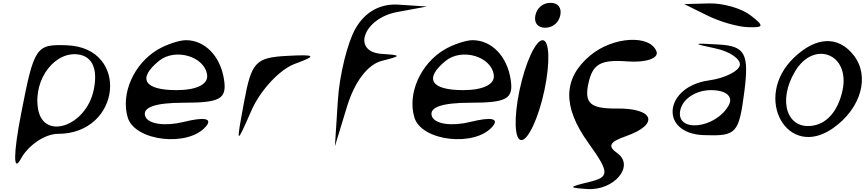

<svg xmlns="http://www.w3.org/2000/svg" viewBox="-20 -955 6137 1357"><path d="M129 -150C74 132 73 269 127 168C180 71 298 -9 390 -9C838 -9 899 -618 453 -635C234 -643 221 -626 129 -150ZM249 -185C213 -397 373 -603 545 -568C637 -549 672 -459 642 -318C588 -62 287 40 249 -185Z M883 -124C934 44 1313 86 1436 -62C1483 -118 1426 -130 1277 -93C1146 -61 1028 -78 1007 -132C983 -196 1076 -229 1279 -229C1535 -229 1583 -256 1564 -388C1540 -556 1430 -671 1294 -671C1246 -671 1155 -640 1094 -604C925 -503 832 -292 883 -124ZM1104 -525C1219 -618 1428 -556 1444 -424C1452 -359 1369 -318 1228 -318C999 -318 949 -399 1104 -525Z M1705 -234C1648 75 1647 76 1758 -176C1820 -317 1957 -464 2062 -503C2223 -562 2213 -571 2008 -560C1786 -548 1757 -516 1705 -234Z M2368 -247 2347 79 2433 -203C2487 -379 2580 -500 2679 -525C2819 -560 2819 -565 2680 -574C2462 -588 2549 -826 2787 -870L2998 -909L2798 -922C2668 -931 2561 -872 2493 -754C2436 -656 2379 -423 2368 -247Z M2909 -124C2960 44 3339 86 3462 -62C3509 -118 3452 -130 3303 -93C3172 -61 3054 -78 3033 -132C3009 -196 3102 -229 3305 -229C3561 -229 3609 -256 3590 -388C3566 -556 3456 -671 3320 -671C3272 -671 3181 -640 3120 -604C2951 -503 2858 -292 2909 -124ZM3130 -525C3245 -618 3454 -556 3470 -424C3478 -359 3395 -318 3254 -318C3025 -318 2975 -399 3130 -525Z M3652 -318C3611 -124 3616 35 3665 35C3714 35 3787 -124 3828 -318C3869 -512 3864 -671 3815 -671C3766 -671 3693 -512 3652 -318ZM3764 -847C3753 -794 3780 -759 3833 -759C3886 -759 3929 -794 3940 -847C3951 -900 3924 -935 3871 -935C3818 -935 3775 -900 3764 -847Z M4154 -565C3959 -404 3953 -203 4137 53C4289 265 4289 296 4145 331C3996 367 3995 372 4130 381C4321 394 4469 216 4342 127C4273 78 4288 48 4403 8C4642 -76 4605 -191 4339 -188C4154 -186 4109 -225 4138 -362C4168 -503 4223 -535 4414 -521C4544 -511 4638 -543 4620 -591C4575 -712 4314 -697 4154 -565Z M5036 -613C5138 -592 5218 -536 5209 -494C5200 -451 5101 -402 4992 -387C4672 -343 4638 -11 4954 0C5185 8 5202 -9 5241 -309C5275 -574 5246 -629 5064 -640C4873 -652 4868 -648 5036 -613ZM4788 -176C4805 -257 4899 -318 5005 -318C5111 -318 5164 -273 5131 -212C5039 -44 4754 -14 4788 -176ZM4816 -926 4976 -847C5064 -803 5193 -765 5266 -763C5380 -759 5383 -771 5284 -847C5221 -896 5091 -933 4994 -931Z M5591 -547C5297 -265 5545 179 5869 -50C6067 -190 6130 -417 6013 -565C5904 -704 5747 -697 5591 -547ZM5599 -450C5733 -675 5989 -574 5935 -318C5905 -177 5831 -87 5731 -68C5545 -33 5473 -238 5599 -450Z"/></svg>

Font: Venom Sans
Style: Obl
Weight: 400
Version: Version 1.001